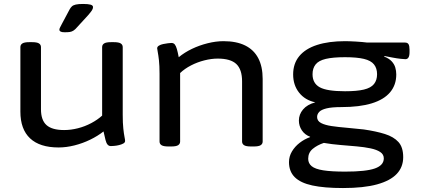

<svg xmlns="http://www.w3.org/2000/svg" viewBox="-20 -738 2130 970"><path d="M276 7Q181 7 132 -39Q83 -85 83 -174V-500Q83 -512 93 -518.5Q103 -525 128 -525H142Q167 -525 177 -518.5Q187 -512 187 -500V-186Q187 -131 215 -106Q243 -81 304 -81Q338 -81 373.5 -90Q409 -99 441 -116Q473 -133 496 -154V-500Q496 -512 506 -518.5Q516 -525 541 -525H555Q580 -525 590 -518.5Q600 -512 600 -500V-158Q600 -116 603 -88.5Q606 -61 609 -46.5Q612 -32 612 -26Q612 -18 603 -13Q594 -8 581.5 -5Q569 -2 557.5 -1Q546 0 540 0Q530 0 523.5 -7.5Q517 -15 513 -31Q509 -47 503 -74Q474 -51 436 -32.5Q398 -14 356.5 -3.5Q315 7 276 7ZM307 -575Q292 -575 286 -578.5Q280 -582 280 -588Q280 -593 283.5 -599.5Q287 -606 292 -616L332 -691Q337 -700 343.5 -706Q350 -712 363 -715Q376 -718 400 -718Q425 -718 437.5 -714.5Q450 -711 450 -702Q450 -694 444 -685Q438 -676 425 -661L370 -601Q361 -590 352 -584Q343 -578 333 -576.5Q323 -575 307 -575Z M831 2Q806 2 796 -4.5Q786 -11 786 -23V-365Q786 -407 783 -433.5Q780 -460 777 -475Q774 -490 774 -494Q774 -502 783 -507.5Q792 -513 804.5 -515.5Q817 -518 828.5 -519.5Q840 -521 846 -521Q857 -521 863 -513.5Q869 -506 873.5 -490.5Q878 -475 883 -449Q912 -473 949.5 -491Q987 -509 1029 -519.5Q1071 -530 1109 -530Q1174 -530 1218 -508.5Q1262 -487 1284.5 -444.5Q1307 -402 1307 -339V-23Q1307 -11 1297 -4.5Q1287 2 1262 2H1248Q1223 2 1213 -4.5Q1203 -11 1203 -23V-327Q1203 -387 1174 -414.5Q1145 -442 1080 -442Q1048 -442 1012.5 -433Q977 -424 945 -407.5Q913 -391 890 -369V-23Q890 -11 880 -4.5Q870 2 845 2Z M1713 212Q1618 212 1558 199Q1498 186 1469 157Q1440 128 1440 81Q1440 52 1455 27Q1470 2 1494 -16.5Q1518 -35 1546 -45L1547 -47Q1520 -57 1505 -79.5Q1490 -102 1490 -129Q1490 -160 1511 -185Q1532 -210 1573 -221Q1521 -232 1491 -270Q1461 -308 1461 -362Q1461 -417 1492 -454.5Q1523 -492 1582 -511Q1641 -530 1723 -530Q1745 -530 1778.5 -528Q1812 -526 1835 -523H2026Q2039 -523 2044 -514.5Q2049 -506 2049 -487V-474Q2049 -439 2028 -439Q2021 -439 2003 -441Q1985 -443 1964 -447Q1943 -451 1922 -455L1921 -452Q1945 -443 1958.5 -428.5Q1972 -414 1977 -397Q1982 -380 1982 -362Q1982 -309 1951 -272Q1920 -235 1858.5 -216Q1797 -197 1705 -197Q1657 -197 1630 -190.5Q1603 -184 1592.5 -172.5Q1582 -161 1582 -147Q1582 -127 1602 -116.5Q1622 -106 1656 -101Q1690 -96 1732.5 -92.5Q1775 -89 1818 -84Q1880 -75 1924.5 -61Q1969 -47 1993 -20.5Q2017 6 2017 56Q2017 106 1984.5 140.5Q1952 175 1885 193.5Q1818 212 1713 212ZM1724 129Q1829 129 1874 113Q1919 97 1919 62Q1919 42 1901 30Q1883 18 1852 11.5Q1821 5 1782 1.5Q1743 -2 1700 -5.5Q1657 -9 1616 -16Q1583 -5 1560 14Q1537 33 1537 64Q1537 87 1554.5 101.5Q1572 116 1613 122.5Q1654 129 1724 129ZM1723 -277Q1783 -277 1818.5 -285.5Q1854 -294 1869.5 -313.5Q1885 -333 1885 -363Q1885 -393 1869.5 -412.5Q1854 -432 1818.5 -440.5Q1783 -449 1723 -449Q1662 -449 1626 -440.5Q1590 -432 1574.5 -412.5Q1559 -393 1559 -363Q1559 -317 1595.5 -297Q1632 -277 1723 -277Z"/></svg>

Font: Asap Expanded Medium
Style: Regular
Weight: 500
Width: 7
Designer: Pablo Cosgaya
Foundry: Omnibus-Type
Version: Version 3.001